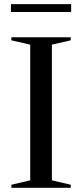

<svg xmlns="http://www.w3.org/2000/svg" viewBox="-20 -892 390 912"><path d="M316 -14.5V0H34V-14.5L123.5 -35.5V-680L34 -700.5V-715H316V-700.5L226.5 -680V-35.5ZM32 -835V-872.5H318V-835Z"/></svg>

Font: Newsreader Display
Style: Regular
Weight: 400
Designer: Hugues Gentile
Foundry: Production Type
Version: Version 1.001